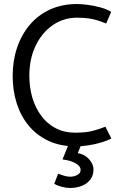

<svg xmlns="http://www.w3.org/2000/svg" viewBox="-20 -714 596 955"><path d="M533 -655Q510 -669 478.5 -677.5Q447 -686 415.5 -690Q384 -694 363 -694Q289 -694 229.5 -667Q170 -640 128.5 -591Q87 -542 65 -477Q43 -412 43 -336Q43 -265 62.5 -202Q82 -139 121.5 -90.5Q161 -42 220 -14Q279 14 357 14Q386 14 419 9Q452 4 482.5 -5Q513 -14 534 -25L504 -84Q476 -72 441 -63Q406 -54 354 -54Q300 -54 257.5 -76Q215 -98 185.5 -137.5Q156 -177 141 -228Q126 -279 126 -337Q126 -422 157.5 -487Q189 -552 242.5 -589Q296 -626 363 -626Q397 -626 421 -622.5Q445 -619 465.5 -612.5Q486 -606 508 -597ZM291 79Q317 82 337 89.5Q357 97 369 107.5Q381 118 381 131Q381 148 364 156.5Q347 165 329 165Q314 165 296.5 159.5Q279 154 269 150L250 200Q264 209 287 215Q310 221 329 221Q359 221 385.5 211Q412 201 428.5 180Q445 159 445 129Q445 111 434.5 93.5Q424 76 406.5 63.5Q389 51 367 48L391 -13H328Z"/></svg>

Font: Catamaran Thin
Style: Regular
Weight: 400
Version: Version 2.000